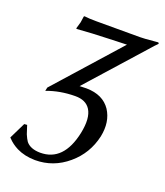

<svg xmlns="http://www.w3.org/2000/svg" viewBox="-135 -521 719 838"><g transform="rotate(20 225.0 -101.5)"><path d="M64.5 -67.9 67.9 -84 330.6 -378.9 246.1 -376Q209.5 -375 172.4 -373L100.1 -368.2L98.6 -371.1Q104 -388.2 107.4 -401.9L111.3 -429.2L113.8 -432.1Q136.7 -429.2 168.9 -429.2H373Q384.3 -429.2 397.5 -430.2L455.6 -435.1Q459.5 -433.1 459 -429.2Q450.2 -421.4 420.4 -387.2L198.2 -138.2Q213.4 -139.2 230.5 -139.2Q307.1 -138.2 342.3 -85.9Q375 -35.2 360.4 36.1Q341.3 121.1 276.4 175.8Q210.4 231.9 125.5 231.9Q77.1 231.4 39.6 212.9Q12.7 199.2 -5.9 179.2L-9.3 175.8L27.8 100.1L41 99.1L53.7 138.2Q62 157.7 69.3 168Q89.8 193.4 135.7 193.8Q243.7 193.8 273.9 51.8Q289.1 -21.5 266.1 -58.1Q245.1 -91.3 195.3 -90.8Q125 -90.3 65.4 -67.9Z"/></g></svg>

Font: Linux Biolinum Slanted O
Style: Slanted
Weight: 400
Designer: Philipp H. Poll
Foundry: Philipp H. Poll
Version: Version 1.0.4